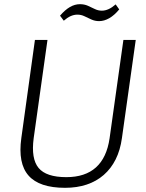

<svg xmlns="http://www.w3.org/2000/svg" viewBox="-20 -891 696 918"><path d="M291 7Q168 7 116.5 -51.5Q65 -110 82 -231L147 -700H207L141 -230Q128 -132 164.5 -88Q201 -44 297 -44Q477 -44 504 -230L570 -700H629L563 -231Q555 -173 533 -129Q511 -85 476 -54.5Q441 -24 394.5 -8.5Q348 7 291 7ZM267 -816Q291 -844 314.5 -857.5Q338 -871 362 -871Q383 -871 400 -863.5Q417 -856 433 -848Q449 -840 467 -840Q483 -840 499.5 -847.5Q516 -855 533 -870L550 -846Q527 -818 502.5 -804Q478 -790 454 -790Q434 -790 416.5 -798Q399 -806 383.5 -813.5Q368 -821 350 -821Q334 -821 318 -814Q302 -807 285 -792Z"/></svg>

Font: Pathway Extreme 28pt ExtraLight
Style: Italic
Weight: 250
Italic angle: -8°
Designer: Eduardo Rodriguez Tunni
Foundry: Eduardo Rodriguez Tunni
Version: Version 1.001;gftools[0.9.26]